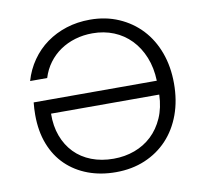

<svg xmlns="http://www.w3.org/2000/svg" viewBox="-79 -793 946 886"><g transform="rotate(-10 394.0 -350.0)"><path d="M395 -56Q448 -56 494 -73Q540 -90 574.5 -122.5Q609 -155 630 -202.5Q651 -250 653 -311H146Q145 -253 162.5 -206Q180 -159 212.5 -125.5Q245 -92 291.5 -74Q338 -56 395 -56ZM395 7Q324 7 265 -15Q206 -37 163 -78.5Q120 -120 96.5 -180.5Q73 -241 73 -318Q73 -346 76 -376H653Q651 -437 631 -486.5Q611 -536 577 -571Q543 -606 497.5 -624.5Q452 -643 398 -643Q355 -643 316.5 -631.5Q278 -620 246.5 -598.5Q215 -577 192 -546Q169 -515 157 -476H77Q92 -528 122 -571Q152 -614 193.5 -644Q235 -674 286.5 -690.5Q338 -707 398 -707Q471 -707 532 -680.5Q593 -654 637 -607Q681 -560 705 -494.5Q729 -429 729 -350Q729 -270 705 -204.5Q681 -139 637 -92Q593 -45 531.5 -19Q470 7 395 7Z"/></g></svg>

Font: SVN-Poppins Light
Style: Regular
Weight: 300
Designer: Ninad Kale (Devanagari), Jonny Pinhorn (Latin)
Foundry: Indian Type Foundry
Version: Version 3.002 2017; ttfautohint (v1.8.3)